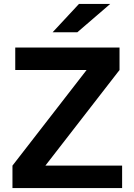

<svg xmlns="http://www.w3.org/2000/svg" viewBox="-20 -957 684 977"><path d="M601.4 0H43.4V-114.2L420.7 -600.8H57.6V-715H588.2V-600.8L210.9 -114.2H601.4ZM540.8 -936.9 373.6 -792.9H247.8L381.8 -936.9Z"/></svg>

Font: Wix Madefor Display
Style: Regular
Weight: 400
Designer: Dalton Maag Ltd
Foundry: Dalton Maag Ltd
Version: Version 3.100